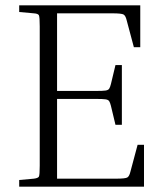

<svg xmlns="http://www.w3.org/2000/svg" viewBox="-20 -700 605 720"><path d="M496 -157H520V0H52V-25L107 -30Q123 -32 126 -38Q129 -44 129 -79V-601Q129 -636 126 -642.5Q123 -649 107 -650L52 -655V-680H506V-523H482L455 -624Q451 -641 443.5 -645.5Q436 -650 401 -650H194V-359H342Q366 -359 376 -360.5Q386 -362 389.5 -367.5Q393 -373 396 -385L413 -456H437V-232H413L396 -303Q393 -315 389.5 -320.5Q386 -326 376 -327.5Q366 -329 342 -329H194V-30H415Q450 -30 457.5 -34.5Q465 -39 469 -56Z"/></svg>

Font: Inria Serif Light
Style: Regular
Weight: 300
Designer: Black Foundry Team
Foundry: Black Foundry
Version: Version 1.000; ttfautohint (v1.8.3)